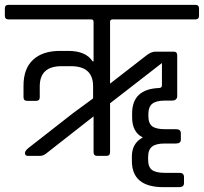

<svg xmlns="http://www.w3.org/2000/svg" viewBox="-39 -643 841 792"><path d="M-4 -623H767Q782 -623 782 -608V-578Q782 -563 767 -563H426Q415 -563 415 -553V-298L567 -416Q586 -430 602 -430H677Q692 -430 692 -415V-247Q692 -228 669 -228H641Q605 -228 589 -215Q573 -202 573 -171V-165Q573 -134 589 -122Q605 -110 643 -110H688Q707 -110 707 -93V-67Q707 -51 687 -51H640Q604 -51 588 -38Q572 -25 572 5V15Q572 46 588 58Q604 70 641 70H701Q720 70 720 87V112Q720 129 700 129H635Q505 129 505 21V2Q505 -52 550 -76Q506 -98 506 -159V-175Q506 -276 618 -280Q629 -281 629 -291V-383L415 -217V-15Q415 0 400 0H362Q347 0 347 -15V-163L153 -11Q140 0 126 0H76Q64 0 64 -12Q64 -21 79 -33L262 -176L345 -237V-287Q345 -370 254 -370H215Q125 -370 125 -287V-242Q125 -227 110 -227H73Q58 -227 58 -242V-290Q58 -360 97.5 -396.5Q137 -433 208 -433H243Q315 -433 343 -390H347V-553Q347 -563 337 -563H-4Q-19 -563 -19 -578V-608Q-19 -623 -4 -623Z"/></svg>

Font: Rajdhani Medium
Style: Regular
Weight: 500
Designer: Satya Rajpurohit, Jyotish Sonowal
Foundry: Indian Type Foundry
Version: Version 1.201 February 1, 2022